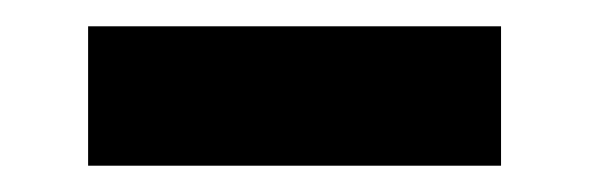

<svg xmlns="http://www.w3.org/2000/svg" viewBox="-20 -339 449 146"><path d="M47 -213V-319H361V-213Z"/></svg>

Font: Mona Sans SemiBold
Style: Regular
Weight: 600
Designer: Deni Anggara
Foundry: GitHub
Version: Version 2.000;Glyphs 3.2.3 (3260)